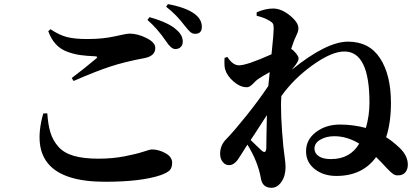

<svg xmlns="http://www.w3.org/2000/svg" viewBox="-20 -853 2040 934"><path d="M190.4 -300.8 210 -301.8Q213.9 -245.1 225.6 -207.5Q237.3 -169.9 263.7 -139.6Q290 -109.4 337.9 -95.2Q385.7 -81.1 459 -81.1Q526.4 -81.1 584.5 -92.3Q642.6 -103.5 676.3 -114.7Q710 -126 718.8 -126Q752 -126 784.7 -107.9Q817.4 -89.8 817.4 -61.5Q817.4 -37.1 805.7 -24.9Q793.9 -12.7 761.7 -1Q667 31.2 491.2 31.2Q96.7 31.2 190.4 -300.8ZM337.9 -459 329.1 -473.6Q383.8 -514.6 448.2 -568.4Q459 -578.1 443.4 -579.1Q398.4 -581.1 368.7 -585.4Q338.9 -589.8 306.6 -601.6Q274.4 -613.3 251.5 -638.2Q228.5 -663.1 214.8 -701.2L225.6 -710.9Q267.6 -682.6 305.2 -672.9Q342.8 -663.1 404.3 -663.1Q480.5 -663.1 538.6 -676.3Q596.7 -689.5 610.4 -689.5Q649.4 -689.5 692.4 -668Q735.4 -646.5 735.4 -620.1Q735.4 -580.1 682.6 -570.3Q587.9 -552.7 516.6 -529.3Q445.3 -505.9 337.9 -459ZM788.1 -820.3 796.9 -833Q885.7 -816.4 926.8 -785.2Q961.9 -758.8 961.9 -722.7Q961.9 -688.5 929.7 -688.5Q916 -688.5 905.8 -697.3Q895.5 -706.1 878.9 -727.5Q838.9 -781.2 788.1 -820.3ZM697.3 -755.9 707 -769.5Q801.8 -743.2 839.8 -707Q869.1 -681.6 869.1 -650.4Q869.1 -633.8 858.9 -624Q848.6 -614.3 832 -614.3Q811.5 -615.2 787.1 -653.3Q745.1 -714.8 697.3 -755.9Z M1589.8 -79.1Q1683.6 -79.1 1727.5 -154.3Q1668 -190.4 1606.4 -190.4Q1567.4 -190.4 1538.6 -173.8Q1509.8 -157.2 1509.8 -129.9Q1509.8 -107.4 1530.3 -93.3Q1550.8 -79.1 1589.8 -79.1ZM1252 -121.1Q1273.4 -102.5 1275.4 -130.9Q1275.4 -143.6 1276.4 -199.7Q1277.3 -255.9 1278.3 -293Q1267.6 -277.3 1241.2 -235.8Q1214.8 -194.3 1199.2 -171.9Q1210 -161.1 1229 -143.1Q1248 -125 1252 -121.1ZM1228.5 -776.4V-793Q1270.5 -811.5 1308.6 -811.5Q1348.6 -811.5 1390.1 -777.8Q1431.6 -744.1 1431.6 -715.8Q1431.6 -705.1 1428.2 -695.8Q1424.8 -686.5 1418 -672.4Q1411.1 -658.2 1407.2 -646.5Q1406.2 -644.5 1396.5 -615.2Q1410.2 -606.4 1421.4 -591.8Q1432.6 -577.1 1432.6 -568.4Q1432.6 -554.7 1411.1 -528.3L1399.4 -513.7Q1568.4 -650.4 1672.9 -650.4Q1776.4 -650.4 1829.1 -569.3Q1881.8 -488.3 1881.8 -352.5Q1881.8 -255.9 1858.4 -185.5Q1888.7 -167 1923.8 -133.8Q1963.9 -95.7 1963.9 -51.8Q1963.9 -29.3 1951.7 -14.6Q1939.5 0 1917 0Q1903.3 1 1892.1 -6.8Q1880.9 -14.6 1862.3 -34.2Q1829.1 -70.3 1809.6 -88.9Q1743.2 2.9 1616.2 2.9Q1553.7 2.9 1511.2 -30.3Q1468.8 -63.5 1468.8 -117.2Q1468.8 -173.8 1517.1 -210.4Q1565.4 -247.1 1633.8 -247.1Q1698.2 -247.1 1759.8 -230.5Q1777.3 -290 1777.3 -353.5Q1777.3 -602.5 1655.3 -602.5Q1593.8 -602.5 1502 -537.1Q1410.2 -471.7 1348.6 -385.7V-383.8Q1342.8 -303.7 1358.4 -139.6Q1359.4 -127 1364.3 -92.3Q1369.1 -57.6 1369.1 -41Q1369.1 2.9 1349.1 31.7Q1329.1 60.5 1300.8 60.5Q1255.9 60.5 1249 13.7Q1234.4 -67.4 1183.6 -149.4L1153.3 -101.6Q1142.6 -84 1135.7 -74.7Q1128.9 -65.4 1118.2 -57.6Q1107.4 -49.8 1095.7 -49.8Q1077.1 -48.8 1064 -64.5Q1050.8 -80.1 1050.8 -105.5Q1050.8 -146.5 1081.1 -176.8Q1118.2 -214.8 1177.7 -289.1Q1237.3 -363.3 1285.2 -434.6Q1289.1 -479.5 1292 -502Q1260.7 -485.4 1233.4 -466.8Q1226.6 -461.9 1216.3 -451.2Q1206.1 -440.4 1197.8 -434.6Q1189.5 -428.7 1179.7 -428.7Q1148.4 -428.7 1116.2 -456.5Q1084 -484.4 1075.2 -515.6Q1070.3 -531.2 1072.3 -571.3L1085.9 -576.2Q1112.3 -535.2 1142.6 -535.2Q1180.7 -535.2 1300.8 -588.9Q1311.5 -691.4 1311.5 -713.9Q1311.5 -730.5 1307.6 -737.8Q1303.7 -745.1 1291 -752Q1268.6 -766.6 1228.5 -776.4Z"/></svg>

Font: GenYoMin TW TTF Bold
Style: Regular
Weight: 700
Version: Version 1.300